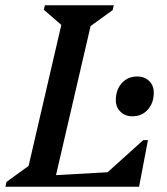

<svg xmlns="http://www.w3.org/2000/svg" viewBox="-46 -710 636 730"><path d="M456.9 -267.8Q430.3 -267.8 412.3 -285Q394.4 -302.3 394.4 -328.9Q394.4 -368.8 417.1 -394Q439.8 -419.2 476.2 -419.2Q503.8 -419.2 521.2 -402Q538.7 -384.7 538.7 -358.1Q538.7 -318.4 515.9 -293.1Q493.2 -267.8 456.9 -267.8ZM-25.5 0 -21.4 -18.3 98.2 -104.9 53.4 -39 195.4 -651 222.8 -584.2 120.7 -672.9 124.9 -690H386.6L382.4 -671.7L262.8 -585.1L307.7 -651L156.7 0ZM149.3 0 159.3 -43.7 472.4 -61.2 458.2 0ZM337.5 0 347.5 -41 498.7 -177.3H516.5L482.8 0Z"/></svg>

Font: Platypi Light
Style: Italic
Weight: 300
Italic angle: -13°
Designer: David Sargent
Foundry: Bolt Cutter Type
Version: Version 1.200